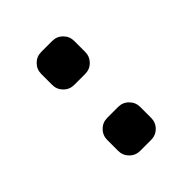

<svg xmlns="http://www.w3.org/2000/svg" viewBox="-6 -1031 402 402"><g transform="rotate(45 195.5 -830.0)"><path d="M48.8 -846.2Q48.8 -859.9 58.3 -869.4Q67.9 -878.9 81.5 -878.9H113.8Q127.4 -878.9 137 -869.4Q146.5 -859.9 146.5 -846.2V-814Q146.5 -800.3 137 -790.8Q127.4 -781.2 113.8 -781.2H81.5Q67.9 -781.2 58.3 -790.8Q48.8 -800.3 48.8 -814ZM244.1 -846.2Q244.1 -859.9 253.7 -869.4Q263.2 -878.9 276.9 -878.9H309.1Q322.8 -878.9 332.3 -869.4Q341.8 -859.9 341.8 -846.2V-814Q341.8 -800.3 332.3 -790.8Q322.8 -781.2 309.1 -781.2H276.9Q263.2 -781.2 253.7 -790.8Q244.1 -800.3 244.1 -814Z"/></g></svg>

Font: Audex
Style: Regular
Weight: 400
Designer: GGBotNet
Foundry: GGBotNet
Version: 1.00